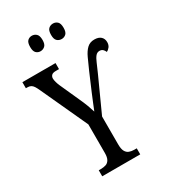

<svg xmlns="http://www.w3.org/2000/svg" viewBox="-224 -1026 992 1129"><g transform="rotate(-30 272.0 -461.5)"><path d="M127 0V-41H142Q161 -41 176 -46Q191 -51 200 -66.5Q209 -82 209 -111V-305L64 -620Q55 -640 47.5 -651.5Q40 -663 30.5 -668Q21 -673 7 -673H-3V-714H222V-673H201Q179 -673 171 -664Q163 -655 163 -643Q163 -632 167.5 -616.5Q172 -601 177 -590L236 -459Q250 -429 260 -402.5Q270 -376 277 -353Q285 -373 296 -400Q307 -427 320 -458L370 -575Q389 -618 404 -650.5Q419 -683 438.5 -701.5Q458 -720 488 -720Q517 -720 532 -706Q547 -692 547 -669Q547 -650 537.5 -637.5Q528 -625 516 -620Q512 -631 503.5 -639Q495 -647 481 -647Q465 -647 454 -633.5Q443 -620 433 -595.5Q423 -571 407 -536L302 -305V-116Q302 -84 311 -68Q320 -52 335 -46.5Q350 -41 367 -41H385V0ZM325 -818Q307 -818 294.5 -829.5Q282 -841 282 -870Q282 -900 294.5 -911.5Q307 -923 325 -923Q342 -923 354.5 -911.5Q367 -900 367 -870Q367 -841 354.5 -829.5Q342 -818 325 -818ZM181 -818Q164 -818 152 -829.5Q140 -841 140 -870Q140 -900 152 -911.5Q164 -923 181 -923Q198 -923 211 -911.5Q224 -900 224 -870Q224 -841 211 -829.5Q198 -818 181 -818Z"/></g></svg>

Font: Noto Serif ExtraCondensed
Style: Regular
Weight: 400
Width: 2
Designer: Monotype Design Team
Foundry: Monotype Imaging Inc.
Version: Version 2.013